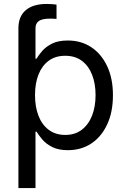

<svg xmlns="http://www.w3.org/2000/svg" viewBox="-20 -753 642 977"><path d="M73.7 -431.6V-608.9Q73.7 -669.4 111.1 -701.2Q148.4 -732.9 217.3 -732.9Q233.4 -732.9 246.6 -731.9Q259.8 -731 267.6 -729.5V-656.7Q260.3 -657.7 250.7 -658Q241.2 -658.2 234.9 -658.2Q195.8 -658.2 178.2 -646.5Q160.6 -634.8 160.6 -608.9V-431.6ZM73.7 204.1V-539.1H157.7V-454.1H165.5Q176.3 -472.2 194.8 -493.7Q213.4 -515.1 244.6 -531Q275.9 -546.9 324.7 -546.9Q393.1 -546.9 444.6 -512.7Q496.1 -478.5 525.4 -416Q554.7 -353.5 554.7 -268.6Q554.7 -183.1 525.6 -120.4Q496.6 -57.6 445.1 -23.2Q393.6 11.2 325.2 11.2Q277.8 11.2 246.3 -4.6Q214.8 -20.5 196 -42.5Q177.2 -64.5 166 -83H160.6V204.1ZM312 -66.4Q361.8 -66.4 396.2 -92.8Q430.7 -119.1 448.5 -165Q466.3 -210.9 466.3 -269Q466.3 -327.1 448.7 -372.3Q431.2 -417.5 396.7 -443.4Q362.3 -469.2 312 -469.2Q262.2 -469.2 228 -444.1Q193.8 -418.9 176 -374Q158.2 -329.1 158.2 -269Q158.2 -209 176 -163.3Q193.8 -117.7 228.5 -92Q263.2 -66.4 312 -66.4Z"/></svg>

Font: Inter 18pt
Style: Regular
Weight: 400
Designer: Rasmus Andersson
Foundry: rsms
Version: Version 4.001;git-66647c0bb